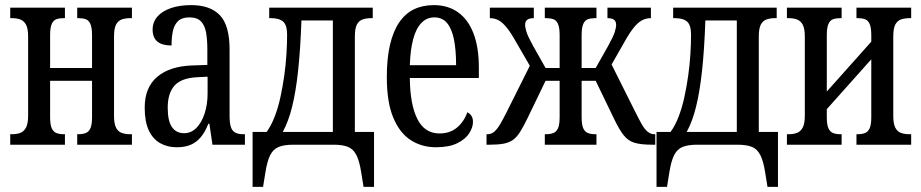

<svg xmlns="http://www.w3.org/2000/svg" viewBox="-20 -566 3604 751"><path d="M20 0V-41H27Q45 -41 59 -46Q73 -51 81.5 -66.5Q90 -82 90 -113V-423Q90 -455 81.5 -470Q73 -485 59 -490Q45 -495 27 -495H20V-536H234V-495H229Q213 -495 201 -491Q189 -487 182.5 -472.5Q176 -458 176 -428V-300H340V-428Q340 -458 333.5 -472.5Q327 -487 315 -491Q303 -495 287 -495H282V-536H496V-495H489Q471 -495 456.5 -490Q442 -485 434 -470Q426 -455 426 -423V-113Q426 -82 434 -66.5Q442 -51 456.5 -46Q471 -41 489 -41H496V0H282V-41H287Q303 -41 315 -45.5Q327 -50 333.5 -64Q340 -78 340 -108V-250H176V-108Q176 -78 182.5 -64Q189 -50 201 -45.5Q213 -41 229 -41H234V0Z M671 10Q635 10 606.5 -6Q578 -22 562 -56Q546 -90 546 -145Q546 -224 595 -265.5Q644 -307 732 -310L791 -312V-373Q791 -411 786 -439Q781 -467 766 -482.5Q751 -498 721 -498Q692 -498 677 -484Q662 -470 656.5 -445.5Q651 -421 651 -388Q614 -388 595.5 -403.5Q577 -419 577 -450Q577 -480 596 -501.5Q615 -523 649 -534.5Q683 -546 728 -546Q802 -546 840 -506.5Q878 -467 878 -372V-113Q878 -85 883 -69.5Q888 -54 900 -47.5Q912 -41 932 -41H938V0H811L799 -82H795Q782 -49 765 -29Q748 -9 725.5 0.5Q703 10 671 10ZM700 -45Q728 -45 748.5 -66Q769 -87 780.5 -122.5Q792 -158 792 -200V-266L752 -264Q689 -261 662.5 -231Q636 -201 636 -145Q636 -93 652.5 -69Q669 -45 700 -45Z M968 165V-50H1023Q1041 -75 1054.5 -110Q1068 -145 1077 -186.5Q1086 -228 1092 -271Q1098 -314 1100.5 -355Q1103 -396 1103 -430Q1103 -468 1087.5 -481.5Q1072 -495 1040 -495H1033V-536H1438V-495H1431Q1413 -495 1398.5 -490Q1384 -485 1376 -470Q1368 -455 1368 -423V-50H1443V165H1402L1393 109Q1386 64 1374 40.5Q1362 17 1341 8.5Q1320 0 1284 0H1127Q1092 0 1070.5 8.5Q1049 17 1037 40.5Q1025 64 1018 109L1009 165ZM1086 -50H1282V-486H1159Q1155 -372 1146 -289Q1137 -206 1122.5 -148Q1108 -90 1086 -50Z M1685 10Q1630 10 1586.5 -18Q1543 -46 1518 -106.5Q1493 -167 1493 -264Q1493 -338 1505.5 -391Q1518 -444 1541.5 -478.5Q1565 -513 1599 -529.5Q1633 -546 1677 -546Q1732 -546 1771.5 -518Q1811 -490 1832 -435.5Q1853 -381 1853 -302V-261H1583Q1584 -157 1612.5 -100.5Q1641 -44 1699 -44Q1740 -44 1767.5 -67Q1795 -90 1808 -127Q1819 -121 1824.5 -112Q1830 -103 1830 -89Q1830 -68 1815.5 -45Q1801 -22 1769 -6Q1737 10 1685 10ZM1764 -311Q1764 -371 1755.5 -412.5Q1747 -454 1728.5 -476Q1710 -498 1679 -498Q1649 -498 1628 -476Q1607 -454 1596 -412.5Q1585 -371 1583 -311Z M1883 0V-41H1887Q1902 -41 1913.5 -51Q1925 -61 1936.5 -80.5Q1948 -100 1961 -126L2068 -340L2065 -287L1999 -401Q1979 -437 1962.5 -457.5Q1946 -478 1930.5 -486.5Q1915 -495 1896 -495V-536H2068V-495Q2050 -495 2042 -488.5Q2034 -482 2034 -469Q2034 -458 2039.5 -440.5Q2045 -423 2066 -385L2114 -300H2169V-428Q2169 -458 2162.5 -472.5Q2156 -487 2144 -491Q2132 -495 2116 -495H2111V-536H2313V-495H2308Q2292 -495 2280 -491Q2268 -487 2261.5 -472.5Q2255 -458 2255 -428V-300H2310L2358 -385Q2379 -423 2384.5 -440.5Q2390 -458 2390 -469Q2390 -482 2382 -488.5Q2374 -495 2356 -495V-536H2526V-495Q2507 -495 2491 -486.5Q2475 -478 2458.5 -457.5Q2442 -437 2422 -401L2357 -287L2359 -340L2466 -126Q2479 -100 2490 -80.5Q2501 -61 2513 -51Q2525 -41 2539 -41H2543V0H2531Q2487 0 2462 -7.5Q2437 -15 2419.5 -37Q2402 -59 2381 -103L2310 -250H2255V-108Q2255 -78 2261.5 -64Q2268 -50 2280 -45.5Q2292 -41 2308 -41H2313V0H2111V-41H2116Q2132 -41 2144 -45.5Q2156 -50 2162.5 -64Q2169 -78 2169 -108V-250H2114L2043 -103Q2027 -70 2014 -49.5Q2001 -29 1986 -18.5Q1971 -8 1949.5 -4Q1928 0 1895 0Z M2548 165V-50H2603Q2621 -75 2634.5 -110Q2648 -145 2657 -186.5Q2666 -228 2672 -271Q2678 -314 2680.5 -355Q2683 -396 2683 -430Q2683 -468 2667.5 -481.5Q2652 -495 2620 -495H2613V-536H3018V-495H3011Q2993 -495 2978.5 -490Q2964 -485 2956 -470Q2948 -455 2948 -423V-50H3023V165H2982L2973 109Q2966 64 2954 40.5Q2942 17 2921 8.5Q2900 0 2864 0H2707Q2672 0 2650.5 8.5Q2629 17 2617 40.5Q2605 64 2598 109L2589 165ZM2666 -50H2862V-486H2739Q2735 -372 2726 -289Q2717 -206 2702.5 -148Q2688 -90 2666 -50Z M3058 0V-41H3065Q3083 -41 3097 -46Q3111 -51 3119.5 -66.5Q3128 -82 3128 -113V-423Q3128 -455 3119.5 -470Q3111 -485 3097 -490Q3083 -495 3065 -495H3058V-536H3272V-495H3267Q3251 -495 3239 -491Q3227 -487 3220.5 -472.5Q3214 -458 3214 -428V-208L3388 -403V-428Q3388 -458 3381.5 -472.5Q3375 -487 3363 -491Q3351 -495 3335 -495H3330V-536H3544V-495H3537Q3519 -495 3504.5 -490Q3490 -485 3482 -470Q3474 -455 3474 -423V-113Q3474 -82 3482 -66.5Q3490 -51 3504.5 -46Q3519 -41 3537 -41H3544V0H3330V-41H3335Q3351 -41 3363 -45.5Q3375 -50 3381.5 -64Q3388 -78 3388 -108V-334L3214 -139V-108Q3214 -78 3220.5 -64Q3227 -50 3239 -45.5Q3251 -41 3267 -41H3272V0Z"/></svg>

Font: Noto Serif ExtraCondensed
Style: Regular
Weight: 400
Width: 2
Designer: Monotype Design Team
Foundry: Monotype Imaging Inc.
Version: Version 2.013